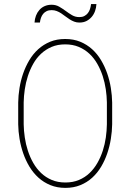

<svg xmlns="http://www.w3.org/2000/svg" viewBox="-20 -912 640 942"><path d="M453.1 -892.1Q452.1 -874 446.3 -857.7Q440.4 -841.3 429.7 -828.9Q418.9 -816.4 404.1 -808.8Q389.2 -801.3 369.6 -801.3Q355.5 -801.3 343.8 -805.9Q332 -810.5 321.3 -817.4Q310.5 -824.2 300.5 -832Q290.5 -839.8 280 -846.7Q269.5 -853.5 258.1 -857.9Q246.6 -862.3 233.4 -862.3Q219.2 -862.3 209 -857.4Q198.7 -852.5 191.9 -844.2Q185.1 -835.9 181.2 -825Q177.2 -814 175.8 -801.3H149.4Q150.4 -819.3 156.5 -835.2Q162.6 -851.1 173.1 -863Q183.6 -875 198.7 -881.8Q213.9 -888.7 233.4 -888.7Q253.9 -888.7 270.5 -879.2Q287.1 -869.6 302.5 -858.2Q317.9 -846.7 333.7 -837.4Q349.6 -828.1 369.6 -828.1Q383.8 -828.1 394 -833.5Q404.3 -838.9 411.1 -847.7Q418 -856.4 421.6 -867.9Q425.3 -879.4 426.8 -892.1ZM530.3 -302.2Q529.8 -267.6 523.9 -231Q518.1 -194.3 506.3 -159.7Q494.6 -125 476.3 -94.2Q458 -63.5 432.6 -40.3Q407.2 -17.1 374.3 -3.7Q341.3 9.8 300.8 9.8Q260.3 9.8 227.3 -3.7Q194.3 -17.1 168.7 -40.3Q143.1 -63.5 124.5 -94.2Q106 -125 94 -159.7Q82 -194.3 75.9 -231Q69.8 -267.6 69.3 -302.2V-408.7Q69.8 -443.4 75.7 -480Q81.5 -516.6 93.5 -551.3Q105.5 -585.9 123.8 -616.7Q142.1 -647.5 167.7 -670.7Q193.4 -693.8 226.1 -707.3Q258.8 -720.7 299.8 -720.7Q340.8 -720.7 373.5 -707.3Q406.2 -693.8 431.9 -670.7Q457.5 -647.5 475.8 -616.7Q494.1 -585.9 506.1 -551.3Q518.1 -516.6 523.9 -480Q529.8 -443.4 530.3 -408.7ZM504.4 -409.7Q503.9 -440.9 499 -474.1Q494.1 -507.3 483.9 -538.8Q473.6 -570.3 457.5 -598.6Q441.4 -627 418.7 -648.2Q396 -669.4 366.5 -681.9Q336.9 -694.3 299.8 -694.3Q262.7 -694.3 233.4 -681.9Q204.1 -669.4 181.4 -648.2Q158.7 -627 142.8 -598.6Q127 -570.3 116.7 -538.6Q106.4 -506.8 101.6 -473.6Q96.7 -440.4 96.2 -409.7V-302.2Q96.7 -271 101.6 -237.8Q106.4 -204.6 116.7 -172.9Q127 -141.1 143.1 -112.8Q159.2 -84.5 181.9 -63Q204.6 -41.5 234.1 -29.1Q263.7 -16.6 300.8 -16.6Q337.9 -16.6 367.4 -29.1Q397 -41.5 419.4 -63Q441.9 -84.5 458 -112.8Q474.1 -141.1 484.4 -172.9Q494.6 -204.6 499.3 -237.8Q503.9 -271 504.4 -302.2Z"/></svg>

Font: TypoPRO Roboto Mono
Style: Regular
Weight: 250
Designer: Google
Version: Version 2.000986; 2015; ttfautohint (v1.3)